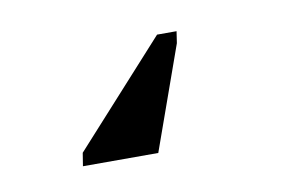

<svg xmlns="http://www.w3.org/2000/svg" viewBox="-34 7 402 261"><g transform="rotate(-10 166.5 137.5)"><path d="M220.7 57.6 218.3 73.7 167.5 216.3H63.5L66.4 198.2L193.8 57.6Z"/></g></svg>

Font: Tinos
Style: Italic
Weight: 400
Italic angle: -16.333°
Designer: Steve Matteson
Foundry: Monotype Imaging Inc.
Version: Version 1.32